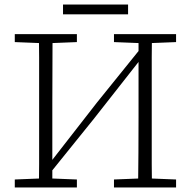

<svg xmlns="http://www.w3.org/2000/svg" viewBox="-20 -824 839 844"><path d="M151 0Q152 -51 152 -102Q152 -153 152 -204.5Q152 -256 152 -307V-367Q152 -418 152 -469.5Q152 -521 152 -572Q152 -623 151 -674H211Q211 -598 210.5 -521Q210 -444 210 -367V0ZM587 0Q588 -76 588.5 -153.5Q589 -231 589 -311V-674H648Q647 -623 647 -572Q647 -521 647 -470Q647 -419 647 -367V-307Q647 -256 647 -204.5Q647 -153 647 -102Q647 -51 648 0ZM45 0V-35L170 -40H193L318 -35V0ZM45 -639V-674H318V-639L193 -634H170ZM481 0V-35L607 -40H629L754 -35V0ZM481 -639V-674H754V-639L629 -634H607ZM188 -48 185 -111H202L406 -373L611 -627L615 -562H597L392 -301ZM257 -761V-804H543V-761Z"/></svg>

Font: Source Serif 4 Light
Style: Regular
Weight: 300
Designer: Frank Grießhammer
Foundry: Adobe Systems Incorporated
Version: Version 4.004;hotconv 1.0.116;makeotfexe 2.5.65601